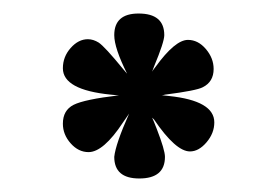

<svg xmlns="http://www.w3.org/2000/svg" viewBox="-20 -672 404 284"><path d="M205 -498Q207 -494 212 -481Q224 -450 224 -440Q224 -408 186 -408Q149 -408 149 -440Q151 -459 171 -504L162 -491Q133 -447 111 -447Q96 -447 84.5 -460Q73 -473 73 -489Q73 -509 89 -517Q105 -525 156 -531Q153 -531 144 -532Q73 -539 73 -571Q73 -588 84.5 -601Q96 -614 110 -614Q118 -614 126 -609Q135 -603 162 -570Q166 -565 168 -563Q149 -601 149 -620Q149 -652 185 -652Q223 -652 223 -620Q223 -610 208 -574Q206 -569 205 -566Q206 -568 210 -573Q239 -613 258 -613Q273 -613 284.5 -599.5Q296 -586 296 -570Q296 -551 280 -543Q271 -538 224 -532Q221 -531 219 -531Q222 -531 230 -530Q297 -523 297 -491Q297 -475 285.5 -461.5Q274 -448 261 -448Q240 -448 208 -495Q206 -497 205 -498Z"/></svg>

Font: Space Grotesk SemiBold
Style: Regular
Weight: 600
Designer: Florian Karsten
Foundry: Florian Karsten
Version: Version 2.000